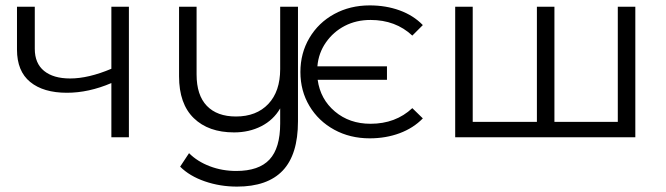

<svg xmlns="http://www.w3.org/2000/svg" viewBox="-20 -509 2469 712"><path d="M458 -484V0H393V-201Q309 -165 228 -165Q141 -165 92 -205Q43 -245 43 -325V-484H109V-328Q109 -274 143.5 -246Q178 -218 240 -218Q308 -218 393 -254V-484Z M1085 -484V-59Q1085 64 1028.5 123.5Q972 183 859 183Q796 183 739.5 163.5Q683 144 648 109L681 59Q712 90 758 107.5Q804 125 856 125Q940 125 979.5 82.5Q1019 40 1019 -51V-107Q994 -64 949 -41Q904 -18 848 -18Q753 -18 698.5 -71Q644 -124 644 -226V-484H709V-233Q709 -156 747 -116.5Q785 -77 855 -77Q931 -77 975 -123.5Q1019 -170 1019 -253V-484Z M1351 -489Q1411 -489 1462 -470.5Q1513 -452 1548 -416L1509 -377Q1447 -435 1354 -435Q1301 -435 1258.5 -413Q1216 -391 1188.5 -351.5Q1161 -312 1157 -263H1415V-213H1158Q1168 -141 1222 -95.5Q1276 -50 1354 -50Q1447 -50 1509 -108L1548 -70Q1513 -34 1462 -15Q1411 4 1351 4Q1278 4 1219.5 -28Q1161 -60 1127.5 -116Q1094 -172 1094 -242Q1094 -312 1127.5 -368.5Q1161 -425 1219.5 -457Q1278 -489 1351 -489Z M2336 -484V0H1668V-484H1733V-57H1971V-484H2036V-57H2271V-484Z"/></svg>

Font: Montserrat Ace
Style: Regular
Weight: 400
Designer: Julieta Ulanovsky
Foundry: Julieta Ulanovsky
Version: Version 1